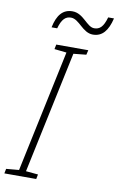

<svg xmlns="http://www.w3.org/2000/svg" viewBox="-117 -955 622 1009"><g transform="rotate(10 194.0 -451.0)"><path d="M92 -799H122C136 -850 156 -867 184 -867C229 -867 256 -799 312 -799C362 -799 391 -835 407 -902H376C361 -848 341 -833 313 -833C273 -833 246 -901 186 -901C136 -901 106 -867 92 -799ZM-19 0H151L156 -25L91 -31L229 -682L297 -689L303 -714H132L127 -689L192 -682L54 -31L-14 -25Z"/></g></svg>

Font: Noto Sans SemiCondensed ExtraLight
Style: Italic
Weight: 200
Width: 4
Italic angle: -12°
Designer: Monotype Design Team
Foundry: Monotype Imaging Inc.
Version: Version 2.013